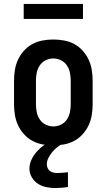

<svg xmlns="http://www.w3.org/2000/svg" viewBox="-20 -728 540 972"><path d="M250 8Q223 8 195.5 3Q168 -2 144 -15Q120 -28 101.5 -48.5Q83 -69 71.5 -93.5Q60 -118 55.5 -145.5Q51 -173 51 -200V-320Q51 -347 55.5 -374.5Q60 -402 71.5 -426.5Q83 -451 101.5 -471.5Q120 -492 144 -505Q168 -518 195.5 -523Q223 -528 250 -528Q277 -528 304.5 -523Q332 -518 356 -505Q380 -492 398.5 -471.5Q417 -451 428.5 -426.5Q440 -402 444.5 -374.5Q449 -347 449 -320V-200Q449 -173 444.5 -145.5Q440 -118 428.5 -93.5Q417 -69 398.5 -48.5Q380 -28 356 -15Q332 -2 304.5 3Q277 8 250 8ZM250 -88Q270 -88 288.5 -97Q307 -106 318.5 -123Q330 -140 334 -160Q338 -180 338 -200V-320Q338 -340 334 -360Q330 -380 318.5 -397Q307 -414 288.5 -423Q270 -432 250 -432Q230 -432 211.5 -423Q193 -414 181.5 -397Q170 -380 166 -360Q162 -340 162 -320V-200Q162 -180 166 -160Q170 -140 181.5 -123Q193 -106 211.5 -97Q230 -88 250 -88ZM261 224Q238 224 215 219.5Q192 215 172.5 202.5Q153 190 141 169.5Q129 149 129 126Q129 105 137 85.5Q145 66 157.5 50Q170 34 185.5 20.5Q201 7 219 -3L228 -8H297V0Q282 7 268.5 18Q255 29 244 42.5Q233 56 225 71.5Q217 87 217 105Q217 114 221.5 123.5Q226 133 234 138.5Q242 144 251.5 146Q261 148 271 148Q284 148 297.5 146.5Q311 145 324 144V219Q308 221 292 222.5Q276 224 261 224ZM100 -632V-708H400V-632Z"/></svg>

Font: Iosevka SS04
Style: Bold
Weight: 700
Monospace: yes
Designer: Belleve Invis
Foundry: Belleve Invis
Version: Version 19.0.0; ttfautohint (v1.8.4)